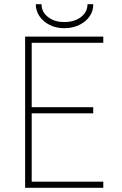

<svg xmlns="http://www.w3.org/2000/svg" viewBox="-20 -894 580 914"><path d="M99.6 0V-719.7H471.7V-690.4H130.9V-383.8H423.8V-354.5H130.9V-29.3H471.7V0ZM286.1 -759.8Q247.6 -759.8 216.8 -775.1Q186 -790.5 168.2 -816.4Q150.4 -842.3 150.4 -874H177.7Q177.7 -836.9 208.5 -813Q239.3 -789.1 286.1 -789.1Q334.5 -789.1 365.5 -813Q396.5 -836.9 396.5 -874H423.8Q424.8 -842.3 406.7 -816.4Q388.7 -790.5 357.2 -775.1Q325.7 -759.8 286.1 -759.8Z"/></svg>

Font: Reddit Sans ExtraLight
Style: Regular
Weight: 250
Designer: Stephen Hutchings
Foundry: Reddit
Version: Version 1.014